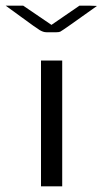

<svg xmlns="http://www.w3.org/2000/svg" viewBox="-64 -659 363 679"><path d="M-44 -639H18L118 -571L217 -639H252L279 -638Q156 -550 149 -547Q144 -545 136 -545H100Q89 -545 76.5 -552.5Q64 -560 11 -599Q-22 -623 -44 -639ZM81 0V-445H156V0Z"/></svg>

Font: CMU Sans Serif
Style: Medium
Weight: 500
Version: Version 0.7.0